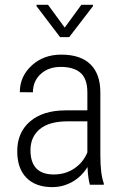

<svg xmlns="http://www.w3.org/2000/svg" viewBox="-20 -764 511 794"><path d="M351.6 0Q344.2 -25.4 341.8 -73.2Q317.4 -33.7 279.1 -12Q240.7 9.8 195.8 9.8Q127.4 9.8 89.4 -28.8Q51.3 -67.4 51.3 -138.7Q51.3 -216.3 104.2 -261.7Q157.2 -307.1 250.5 -307.6H341.3V-381.3Q341.3 -438 313.2 -462.6Q285.2 -487.3 231 -487.3Q180.7 -487.3 148.4 -458Q116.2 -428.7 116.2 -382.3L62 -382.8Q62 -447.8 110.8 -492.9Q159.7 -538.1 233.4 -538.1Q313 -538.1 354 -498Q395 -458 395 -381.3V-122.1Q395 -44.4 409.2 -5.9V0ZM202.6 -42.5Q250.5 -42.5 287.4 -67.4Q324.2 -92.3 341.3 -133.8V-262.2H255.4Q181.2 -261.2 143.6 -229.2Q106 -197.3 106 -143.1Q106 -42.5 202.6 -42.5ZM247.6 -649.9 316.4 -744.1H364.3V-738.3L266.1 -610.4H228.5L130.9 -738.8V-744.1H178.7Z"/></svg>

Font: Roboto Condensed Light
Style: Regular
Weight: 300
Designer: Google
Version: Version 2.134; 2016